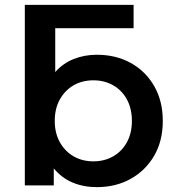

<svg xmlns="http://www.w3.org/2000/svg" viewBox="-20 -762 726 789"><path d="M378 7Q323 7 278 -12Q233 -31 201 -70V0H82V-742H529V-646H207V-466Q239 -502 283 -519.5Q327 -537 378 -537Q456 -537 517 -503.5Q578 -470 613.5 -408.5Q649 -347 649 -265Q649 -183 613.5 -122Q578 -61 517 -27Q456 7 378 7ZM364 -99Q409 -99 445 -119.5Q481 -140 501.5 -177.5Q522 -215 522 -265Q522 -316 501.5 -353.5Q481 -391 445 -411.5Q409 -432 364 -432Q318 -432 282.5 -411.5Q247 -391 226 -353.5Q205 -316 205 -265Q205 -215 226 -177.5Q247 -140 282.5 -119.5Q318 -99 364 -99Z"/></svg>

Font: Montserrat SemiBold
Style: Regular
Weight: 600
Designer: Julieta Ulanovsky
Foundry: Julieta Ulanovsky
Version: Version 9.000; ttfautohint (v1.8.4.7-5d5b)